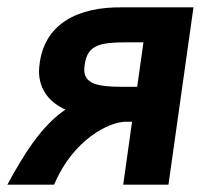

<svg xmlns="http://www.w3.org/2000/svg" viewBox="-74 -502 578 522"><path d="M276 -387H316L299 -266H259C189 -266 155 -275 155 -313C159 -380 192 -387 276 -387ZM32 -309C32 -257 62 -223 104 -204C38 -160 -11 -79 -54 0H73C125 -123 223 -171 268 -171H285L261 0H384L452 -482H255C146 -483 38 -443 32 -309Z"/></svg>

Font: Cantarell
Style: BoldOblique
Weight: 700
Italic angle: -8°
Designer: Dave Crossland
Version: Version 0.024